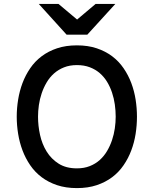

<svg xmlns="http://www.w3.org/2000/svg" viewBox="-20 -942 780 974"><path d="M370.1 12.2Q314 12.2 269.5 -2.7Q225.1 -17.6 191.2 -43.2Q157.2 -68.8 133.3 -103.8Q109.4 -138.7 94.2 -179Q79.1 -219.2 72 -262.9Q64.9 -306.6 64.9 -350.1Q64.9 -393.1 72 -436.8Q79.1 -480.5 94.2 -520.8Q109.4 -561 133.3 -595.9Q157.2 -630.9 191.2 -656.5Q225.1 -682.1 269.5 -697Q314 -711.9 370.1 -711.9Q426.3 -711.9 470.7 -697Q515.1 -682.1 549.1 -656.5Q583 -630.9 606.9 -595.9Q630.9 -561 646 -520.8Q661.1 -480.5 668 -436.8Q674.8 -393.1 674.8 -350.1Q674.8 -306.6 668 -262.9Q661.1 -219.2 646 -179Q630.9 -138.7 606.9 -103.8Q583 -68.8 549.1 -43.2Q515.1 -17.6 470.7 -2.7Q426.3 12.2 370.1 12.2ZM370.1 -87.9Q406.7 -87.9 435.5 -99.4Q464.4 -110.8 486.1 -130.4Q507.8 -149.9 523.2 -176Q538.6 -202.1 548.3 -231.2Q558.1 -260.3 562.5 -290.8Q566.9 -321.3 566.9 -350.1Q566.9 -380.4 562.5 -411.9Q558.1 -443.4 548.3 -472.4Q538.6 -501.5 523.2 -526.9Q507.8 -552.2 486.1 -571Q464.4 -589.8 435.5 -600.8Q406.7 -611.8 370.1 -611.8Q333.5 -611.8 304.7 -600.3Q275.9 -588.9 253.9 -569.3Q231.9 -549.8 216.6 -523.7Q201.2 -497.6 191.4 -468.5Q181.6 -439.5 177.2 -408.9Q172.9 -378.4 172.9 -350.1Q172.9 -304.2 183.1 -257.6Q193.4 -210.9 216.8 -173.1Q240.2 -135.3 277.8 -111.6Q315.4 -87.9 370.1 -87.9ZM422.9 -766.1H317.9L176.8 -921.9H276.9L371.1 -842.8L464.8 -921.9H564.9Z"/></svg>

Font: Overpass
Style: Regular
Weight: 400
Designer: Delve Withrington
Foundry: Delve Fonts
Version: Version 1.001